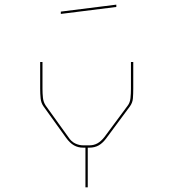

<svg xmlns="http://www.w3.org/2000/svg" viewBox="-20 -897 745 827"><path d="M365 -261H358V-90H348V-261H338Q316 -261 298.5 -271Q281 -281 265 -303L168 -438Q157 -453 155 -473Q153 -493 153 -515V-630H163V-515Q163 -494 165 -475.5Q167 -457 177 -442L274 -307Q287 -287 304 -279Q321 -271 338 -271H365Q384 -271 399.5 -279.5Q415 -288 430 -307L530 -442Q540 -455 542 -474.5Q544 -494 544 -515V-630H554V-515Q554 -493 552.5 -473.5Q551 -454 539 -438L439 -303Q423 -281 405.5 -271Q388 -261 365 -261ZM242 -847 481 -877V-867L242 -837Z"/></svg>

Font: Bungee Hairline
Style: Regular
Weight: 400
Designer: David Jonathan Ross
Foundry: David Jonathan Ross
Version: Version 1.000;PS 1.0;hotconv 1.0.72;makeotf.lib2.5.5900